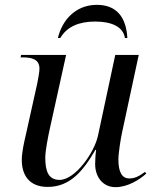

<svg xmlns="http://www.w3.org/2000/svg" viewBox="-20 -763 641 793"><path d="M219 -606H229C257 -654 308 -674 373 -674C442 -674 489 -652 496 -606H506C501 -694 460 -743 380 -743C293 -743 237 -681 219 -606ZM457 10C507 10 555 -20 584 -46L579 -53C553 -34 536 -26 514 -26C484 -26 469 -52 469 -104C469 -131 479 -193 484 -215L553 -536H456L385 -204C370 -132 290 -20 226 -20C180 -20 167 -56 167 -112C167 -141 179 -201 187 -237L253 -536H67L65 -526H73C111 -526 143 -519 143 -479C143 -468 138 -438 134 -419L88 -212C80 -178 70 -135 70 -102C70 -43 98 9 177 9C269 9 323 -56 374 -144H377C374 -122 373 -100 373 -85C373 -33 404 10 457 10Z"/></svg>

Font: Noto Serif Display
Style: Italic
Weight: 400
Italic angle: -12°
Designer: Monotype Design Team
Foundry: Monotype Imaging Inc.
Version: Version 2.009